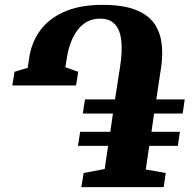

<svg xmlns="http://www.w3.org/2000/svg" viewBox="-20 -773 806 793"><path d="M316 0 325.5 -58.5 412.5 -75 426.5 -170.5H302L311 -228.5H435.5L446.5 -304H322L331 -362.5H455L476 -497.5Q481 -529 482.2 -558.2Q483.5 -587.5 480 -612.5Q476.5 -637.5 466.5 -656.2Q456.5 -675 438.8 -685.5Q421 -696 393.5 -696Q363.5 -696 340.5 -683.8Q317.5 -671.5 300.8 -649.5Q284 -627.5 273 -598.8Q262 -570 256.5 -536.5L250 -495L303 -476.5L294 -420H31L40 -476.5L94.5 -493L100 -530.5Q109 -596 145 -646Q181 -696 245.8 -724.5Q310.5 -753 405 -753Q463.5 -753 505.5 -743Q547.5 -733 575.8 -714.8Q604 -696.5 620.5 -671Q637 -645.5 643.8 -614.5Q650.5 -583.5 649.8 -548.2Q649 -513 642.5 -475L625.5 -362.5H743L734.5 -304H616.5L605.5 -228.5H723L714.5 -170.5H596.5L582 -73L664.5 -58.5L656 0Z"/></svg>

Font: Merriweather 60pt Black
Style: Italic
Weight: 900
Italic angle: -7.8°
Version: Version 2.101